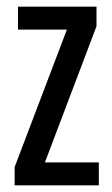

<svg xmlns="http://www.w3.org/2000/svg" viewBox="-20 -557 337 577"><path d="M277 0H24V-55L181 -468H34V-537H270V-478L115 -69H277Z"/></svg>

Font: Noto Sans Display Condensed
Style: Regular
Weight: 400
Width: 3
Designer: Monotype Design Team
Foundry: Monotype Imaging Inc.
Version: Version 1.900